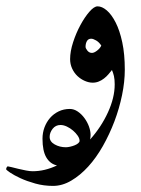

<svg xmlns="http://www.w3.org/2000/svg" viewBox="-68 -302 452 614"><path d="M221.7 129.9Q221.7 132.8 221.2 137Q220.7 141.1 220.2 144Q255.9 104 277.3 57.1Q298.8 10.3 298.8 -32.2Q298.8 -47.9 296.4 -58.6Q293.9 -69.3 290 -78.1Q285.2 -71.8 278.8 -64.5Q272.5 -57.1 264.6 -51Q256.8 -44.9 247.8 -41.3Q238.8 -37.6 228.5 -37.6Q216.3 -37.6 203.4 -43.2Q190.4 -48.8 179.9 -58.6Q169.4 -68.4 162.8 -82.5Q156.2 -96.7 156.2 -112.8Q156.2 -137.7 165.8 -167Q175.3 -196.3 189.2 -221.9Q203.1 -247.6 218 -264.6Q232.9 -281.7 244.1 -281.7Q258.3 -281.7 273.4 -268.8Q288.6 -255.9 301.8 -230.2Q314.9 -204.6 323 -166.7Q331.1 -128.9 331.1 -79.1Q331.1 -40.5 322.3 2.2Q313.5 44.9 297.9 86.2Q282.2 127.4 261 165Q239.7 202.6 214.1 230.7Q188.5 258.8 159.9 275.6Q131.3 292.5 101.6 292.5Q71.8 292.5 44.7 284.9Q17.6 277.3 -2.9 267.8Q-23.4 258.3 -35.9 249.8Q-48.3 241.2 -48.3 239.3Q-48.3 236.3 -46.6 233.2Q-44.9 230 -43 230Q-41 230 -31.5 232.4Q-22 234.9 -9.8 237.8Q2.4 240.7 15.1 243.2Q27.8 245.6 36.1 245.6Q55.7 245.6 75.2 241Q94.7 236.3 114.3 227.1Q92.3 222.2 80.1 201.4Q67.9 180.7 67.9 141.6Q67.9 122.6 74.2 105.5Q80.6 88.4 92 75.2Q103.5 62 119.6 54.2Q135.7 46.4 155.3 46.4Q168.5 46.4 180.7 54.7Q192.9 63 202.1 75.7Q211.4 88.4 216.6 102.8Q221.7 117.2 221.7 129.9ZM186.5 148.4Q186.5 140.6 180.4 131.8Q174.3 123 165.5 115.5Q156.7 107.9 146 102.8Q135.3 97.7 125.5 97.7Q109.9 97.7 100.3 109.9Q90.8 122.1 90.8 135.7Q90.8 150.9 106.9 159.9Q123 168.9 142.6 168.9Q148.4 168.9 156 167.2Q163.6 165.5 170.4 162.8Q177.2 160.2 181.9 156.2Q186.5 152.3 186.5 148.4ZM255.9 -156.2Q249 -167 239.5 -172.6Q230 -178.2 223.6 -178.2Q214.4 -178.2 210 -170.7Q205.6 -163.1 205.6 -152.3Q205.6 -147.5 211.4 -140.1Q217.3 -132.8 226.1 -132.8Q232.9 -132.8 242.4 -140.1Q252 -147.5 255.9 -156.2Z"/></svg>

Font: Kitab
Style: Regular
Weight: 400
Designer: SIL International
Foundry: Khaled Hosny
Version: Version 1.000